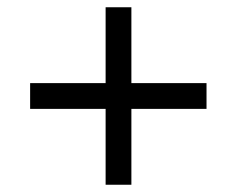

<svg xmlns="http://www.w3.org/2000/svg" viewBox="-20 -597 624 529"><path d="M342 -297V-88H271V-297H63V-368H271V-577H342V-368H549V-297Z"/></svg>

Font: Libra Sans Modern
Style: Italic
Weight: 400
Italic angle: -12°
Foundry: Stefan Peev, Context Ltd
Version: Version 1.000